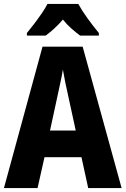

<svg xmlns="http://www.w3.org/2000/svg" viewBox="-20 -951 635 971"><path d="M426 0 392 -156H205L170 0H0L195 -715H398L595 0ZM326 -461Q318 -496 310.5 -532.5Q303 -569 298 -599Q294 -572 285 -531.5Q276 -491 270 -462L233 -291H363ZM376 -931Q394 -898 422.5 -858.5Q451 -819 480 -784V-771H385Q366 -785 342.5 -805.5Q319 -826 298 -852Q275 -825 252 -804.5Q229 -784 211 -771H116V-784Q132 -803 152.5 -830Q173 -857 191.5 -884Q210 -911 220 -931Z"/></svg>

Font: Noto Sans Tamil Condensed ExtraBold
Style: Regular
Weight: 800
Width: 3
Designer: Jelle Bosma - Monotype Design Team
Foundry: Monotype Imaging Inc.
Version: Version 2.004; ttfautohint (v1.8.4.7-5d5b)